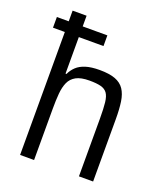

<svg xmlns="http://www.w3.org/2000/svg" viewBox="-137 -836 800 929"><g transform="rotate(20 263.0 -371.5)"><path d="M15 -633V-688H275V-633ZM76 0V-743H148V-445H153Q163 -467 180.5 -483.5Q198 -500 226.5 -509Q255 -518 298 -518Q348 -518 378.5 -506.5Q409 -495 425 -471Q441 -447 446.5 -410Q452 -373 452 -321V0H379V-297Q379 -349 375.5 -380Q372 -411 360.5 -426.5Q349 -442 327 -447.5Q305 -453 269 -453Q225 -453 200.5 -439.5Q176 -426 165 -401.5Q154 -377 151 -342.5Q148 -308 148 -264V0Z"/></g></svg>

Font: Saira SemiCondensed
Style: Regular
Weight: 400
Width: 4
Designer: Hector Gatti with collaboration of the Omnibus-Type team
Foundry: Omnibus-Type
Version: Version 1.101